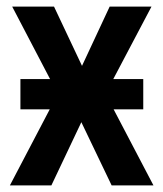

<svg xmlns="http://www.w3.org/2000/svg" viewBox="-20 -563 496 583"><path d="M42 -323H132L17 -543H144L229 -363L313 -543H440L324 -323H415V-231H325L446 0H319L227 -192L136 0H10L131 -231H42Z"/></svg>

Font: Noto Sans Condensed SemiBold
Style: Regular
Weight: 600
Width: 3
Designer: Monotype Design Team
Foundry: Monotype Imaging Inc.
Version: Version 2.013; ttfautohint (v1.8.4.7-5d5b)